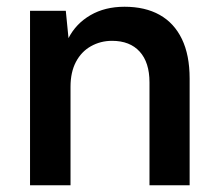

<svg xmlns="http://www.w3.org/2000/svg" viewBox="-20 -549 648 569"><path d="M69 0V-517H175L183 -436Q205 -479 248 -504Q291 -529 349 -529Q410 -529 453 -505Q496 -481 519 -433.5Q542 -386 542 -316V0H423V-305Q423 -364 394 -396Q365 -428 312 -428Q278 -428 249.5 -412Q221 -396 205 -365.5Q189 -335 189 -292V0Z"/></svg>

Font: DM Sans 11pt SemiBold
Style: Regular
Weight: 600
Version: Version 4.004;gftools[0.9.30]